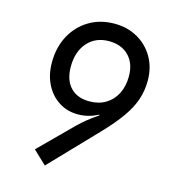

<svg xmlns="http://www.w3.org/2000/svg" viewBox="-112 -821 824 933"><g transform="rotate(15 300.0 -355.0)"><path d="M350 -731.5Q415.5 -731.5 466.8 -702.2Q518 -673 547.2 -622Q576.5 -571 576.5 -505.5Q576.5 -456 561.5 -410.5Q546.5 -365 512.2 -316.5Q478 -268 421 -208.5L200 22L133 -41.5L295.5 -203.5Q317.5 -225 339.8 -242.8Q362 -260.5 393.5 -282L391 -285Q343 -259.5 290 -259.5Q236 -259.5 193.8 -286.8Q151.5 -314 127.5 -361.8Q103.5 -409.5 103.5 -471Q103.5 -547.5 135.2 -606.2Q167 -665 222.5 -698.2Q278 -731.5 350 -731.5ZM345.5 -642.5Q278.5 -642.5 238 -596.8Q197.5 -551 197.5 -475Q197.5 -408.5 231.8 -371.8Q266 -335 327.5 -335Q374.5 -335 409.2 -355.8Q444 -376.5 463.2 -414.2Q482.5 -452 482.5 -502Q482.5 -567 445.5 -604.8Q408.5 -642.5 345.5 -642.5Z"/></g></svg>

Font: Google Sans Code
Style: Italic
Weight: 400
Italic angle: -10°
Monospace: yes
Designer: Google Sans Code Authors
Foundry: Google LLC
Version: Version 6.000